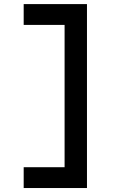

<svg xmlns="http://www.w3.org/2000/svg" viewBox="-20 -818 626 942"><path d="M296.9 104.5V-797.9H406.7V104.5ZM96.2 104.5V2.4H306.6V104.5ZM96.2 -695.8V-797.9H306.6V-695.8Z"/></svg>

Font: Cascadia Code Medium
Style: Regular
Weight: 500
Monospace: yes
Designer: Aaron Bell
Foundry: Saja Typeworks
Version: Version 2407.024